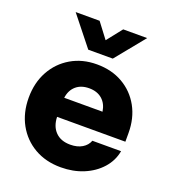

<svg xmlns="http://www.w3.org/2000/svg" viewBox="-136 -835 844 948"><g transform="rotate(20 286.0 -361.0)"><path d="M291 11.7Q211.9 11.7 152.1 -22.9Q92.3 -57.6 58.8 -118.4Q25.4 -179.2 25.4 -257.8Q25.4 -336.4 58.8 -397.2Q92.3 -458 151.4 -492.7Q210.4 -527.3 286.6 -527.3Q364.3 -527.3 423.1 -493.4Q481.9 -459.5 515.1 -399.7Q548.3 -339.8 548.3 -261.7V-216.3H189.5Q190.9 -167 219 -138.2Q247.1 -109.4 296.9 -109.4Q334 -109.4 359.1 -124.5Q384.3 -139.6 393.6 -165H544.4Q535.2 -113.3 499.5 -73.2Q463.9 -33.2 409.9 -10.7Q356 11.7 291 11.7ZM190.4 -316.9H391.6Q385.7 -357.4 359.4 -380.4Q333 -403.3 291 -403.3Q248.5 -403.3 222.2 -380.4Q195.8 -357.4 190.4 -316.9ZM224.6 -733.9 285.2 -653.8 348.6 -733.9H474.1V-733.4L349.6 -580.6H220.7L99.1 -733.4V-733.9Z"/></g></svg>

Font: Inter Display ExtraBold
Style: Regular
Weight: 800
Designer: Rasmus Andersson
Foundry: rsms
Version: Version 4.000;git-a52131595